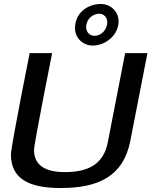

<svg xmlns="http://www.w3.org/2000/svg" viewBox="-20 -936 778 965"><path d="M35 -160C35 -38 124 9 285 9C475 9 600 -50 635 -228L721 -669H609L522 -222C501 -112 426 -71 306 -71C207 -71 151 -106 151 -182C151 -214 242 -669 242 -669H129C129 -669 35 -199 35 -160ZM357 -794C357 -744 398 -707 446 -707C510 -707 576 -759 576 -829C576 -879 535 -916 487 -916C421 -916 357 -872 357 -794ZM413 -800C413 -841 448 -867 478 -867C503 -867 519 -848 519 -824C519 -783 485 -756 456 -756C430 -756 413 -775 413 -800Z"/></svg>

Font: KpSans
Style: BoldItalic
Weight: 700
Italic angle: -11°
Version: Version 0.66